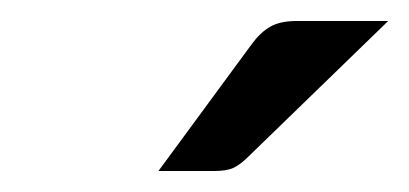

<svg xmlns="http://www.w3.org/2000/svg" viewBox="-20 -745 390 183"><path d="M263 -725H350L217 -596Q209 -588 202.5 -585Q196 -582 184 -582H131L220 -703Q228 -714 237.5 -719.5Q247 -725 263 -725Z"/></svg>

Font: Aleo
Style: Italic
Weight: 400
Italic angle: -7°
Designer: Alessio Laiso
Foundry: Alessio Laiso
Version: Version 2.001;gftools[0.9.29]